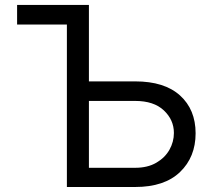

<svg xmlns="http://www.w3.org/2000/svg" viewBox="-20 -747 852 767"><path d="M48.3 -649.1V-727.3H335.2V-421.9H519.9Q637.1 -421.9 699.2 -365.6Q761.4 -309.3 761.4 -214.5Q761.4 -119.7 699.2 -59.8Q637.1 0 519.9 0H247.2V-649.1ZM335.2 -343.8V-76.7H519.9Q569.6 -76.7 604.2 -96.8Q638.8 -116.8 656.8 -148.6Q674.7 -180.4 674.7 -215.9Q674.7 -268.1 634.6 -305.9Q594.5 -343.8 519.9 -343.8Z"/></svg>

Font: Inter Alia
Style: Regular
Weight: 400
Designer: Rasmus Andersson (Latin, Greek, Cyrillic etc.) and Evan from Shavian.info (Shavian, old style figures)
Foundry: Shavian.info
Version: Version 0.001;git-37ab20767